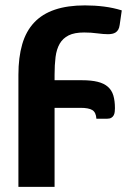

<svg xmlns="http://www.w3.org/2000/svg" viewBox="-20 -544 498 730"><path d="M435 -449Q433.5 -438 429.5 -431.2Q425.5 -424.5 419.8 -420.8Q414 -417 406.5 -415.5Q399 -414 390.5 -414Q374 -414 350 -417.2Q326 -420.5 300 -420.5Q263 -420.5 241 -409.5Q219 -398.5 207 -377.8Q195 -357 191.2 -327Q187.5 -297 187.5 -259.5V-239H291Q327 -239 351.2 -233Q375.5 -227 390.2 -214Q405 -201 411 -180.8Q417 -160.5 417 -132.5Q417 -126 416.2 -119Q415.5 -112 412.5 -106Q409.5 -100 403.2 -96.2Q397 -92.5 386 -92.5H346.5Q345 -117 331 -125.5Q317 -134 286 -134H187.5V166.5H50V-259.5Q50 -326 64.5 -375.8Q79 -425.5 109.8 -458.2Q140.5 -491 188.5 -507.2Q236.5 -523.5 303 -523.5Q340.5 -523.5 375.8 -519Q411 -514.5 443 -504.5Z"/></svg>

Font: Lato Heavy
Style: Regular
Weight: 800
Designer: Lukasz Dziedzic
Foundry: tyPoland Lukasz Dziedzic
Version: Version 2.007; 2014-02-27